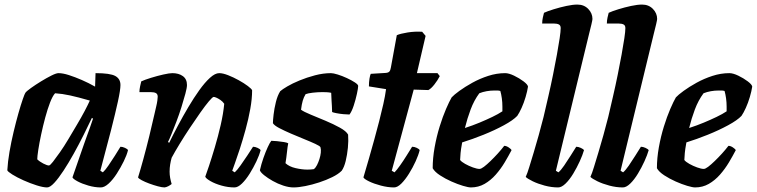

<svg xmlns="http://www.w3.org/2000/svg" viewBox="-20 -820 3311 840"><path d="M186 0Q169 0 140.5 -9Q112 -18 83 -31Q54 -44 34 -56.5Q14 -69 12 -75Q14 -112 21.5 -155.5Q29 -199 39.5 -243Q50 -287 60.5 -324Q71 -361 79.5 -385.5Q88 -410 91 -414Q96 -421 115.5 -435Q135 -449 159.5 -464Q184 -479 205 -489.5Q226 -500 236 -500Q255 -500 281.5 -491.5Q308 -483 338 -470Q368 -457 396 -441L398 -500Q462 -500 484.5 -487.5Q507 -475 507 -448Q507 -427 496 -376.5Q485 -326 465.5 -249.5Q446 -173 419 -73L430 -66Q441 -76 454.5 -96Q468 -116 482.5 -138.5Q497 -161 507 -178Q516 -178 527 -173Q538 -168 540 -163Q535 -142 521.5 -114.5Q508 -87 491 -60.5Q474 -34 455.5 -17Q437 0 421 0Q395 0 367 -8Q339 -16 319.5 -26.5Q300 -37 297 -44L347 -188Q354 -207 359.5 -223Q365 -239 372 -257.5Q379 -276 387 -301L382 -304Q366 -270 345.5 -229Q325 -188 302.5 -147.5Q280 -107 258 -73.5Q236 -40 217.5 -20Q199 0 186 0ZM194 -96Q199 -96 211.5 -112Q224 -128 242 -153.5Q260 -179 279 -211Q298 -243 317 -275Q336 -307 350.5 -334.5Q365 -362 373 -380Q321 -395 286.5 -402.5Q252 -410 221 -412Q210 -400 199 -371.5Q188 -343 178 -306Q168 -269 160 -231.5Q152 -194 147.5 -164.5Q143 -135 143 -123Q153 -113 169.5 -104.5Q186 -96 194 -96Z M700 0Q689 0 670.5 -5Q652 -10 633 -17Q614 -24 600 -31.5Q586 -39 584 -44Q594 -76 607 -123.5Q620 -171 633 -224Q646 -277 656 -322Q660 -340 663.5 -354.5Q667 -369 668.5 -380.5Q670 -392 670 -397Q670 -408 662.5 -412.5Q655 -417 639 -417H590Q590 -429 593 -442.5Q596 -456 598 -464Q613 -471 640.5 -479.5Q668 -488 694.5 -494Q721 -500 734 -500Q762 -500 780 -487Q798 -474 798 -448Q798 -436 791 -410Q784 -384 774 -352Q764 -320 752 -288.5Q740 -257 730 -232.5Q720 -208 715 -199L720 -195Q737 -230 758.5 -270.5Q780 -311 804 -351.5Q828 -392 852 -425.5Q876 -459 898.5 -479.5Q921 -500 939 -500Q955 -500 978 -491Q1001 -482 1024.5 -469Q1048 -456 1064.5 -443.5Q1081 -431 1083 -425Q1083 -388 1075 -343.5Q1067 -299 1054.5 -253.5Q1042 -208 1029.5 -169.5Q1017 -131 1007.5 -105Q998 -79 996 -73L1007 -66Q1018 -76 1032.5 -96.5Q1047 -117 1062 -139.5Q1077 -162 1087 -178Q1096 -178 1107 -173Q1118 -168 1120 -163Q1115 -142 1102 -114.5Q1089 -87 1072.5 -60.5Q1056 -34 1038.5 -17Q1021 0 1006 0Q978 0 949.5 -8Q921 -16 901 -27.5Q881 -39 878 -47Q883 -60 894.5 -94.5Q906 -129 920 -176Q934 -223 945.5 -273Q957 -323 961 -366Q954 -376 944.5 -382.5Q935 -389 927 -392.5Q919 -396 915 -396Q910 -396 894 -377Q878 -358 856.5 -327.5Q835 -297 811 -261Q787 -225 766 -190.5Q745 -156 731 -130Q727 -116 724.5 -100.5Q722 -85 722 -69Q722 -55 724.5 -41.5Q727 -28 731 -15Q725 -10 716.5 -5.5Q708 -1 700 0Z M1264 0Q1244 0 1219.5 -8Q1195 -16 1173 -28.5Q1151 -41 1135.5 -53.5Q1120 -66 1117 -75Q1123 -102 1132.5 -129Q1142 -156 1151.5 -176.5Q1161 -197 1167 -204Q1175 -204 1191.5 -202.5Q1208 -201 1222.5 -198.5Q1237 -196 1241 -193Q1238 -179 1235.5 -154.5Q1233 -130 1229 -106Q1245 -91 1273 -84.5Q1301 -78 1325 -78Q1332 -78 1339.5 -78.5Q1347 -79 1353 -80Q1361 -86 1367 -98Q1373 -110 1377.5 -124Q1382 -138 1383.5 -152Q1385 -166 1382 -176Q1380 -181 1359.5 -190.5Q1339 -200 1310.5 -211.5Q1282 -223 1253 -235.5Q1224 -248 1202 -259.5Q1180 -271 1174 -281Q1174 -293 1177 -319Q1180 -345 1187 -373.5Q1194 -402 1206 -421Q1215 -429 1237 -442Q1259 -455 1290.5 -468Q1322 -481 1358 -490.5Q1394 -500 1428 -500Q1438 -500 1457.5 -494Q1477 -488 1497.5 -478.5Q1518 -469 1532.5 -459.5Q1547 -450 1547 -444Q1547 -435 1541.5 -409.5Q1536 -384 1527.5 -358Q1519 -332 1509 -319Q1499 -319 1482.5 -320.5Q1466 -322 1451 -325Q1436 -328 1433 -330Q1433 -345 1432 -356.5Q1431 -368 1430.5 -381Q1430 -394 1429 -414Q1420 -416 1409.5 -416.5Q1399 -417 1391 -417Q1370 -417 1348.5 -414.5Q1327 -412 1317 -408Q1309 -395 1304.5 -379.5Q1300 -364 1297 -340Q1309 -331 1339.5 -318.5Q1370 -306 1404.5 -291.5Q1439 -277 1467 -261.5Q1495 -246 1503 -231Q1505 -204 1502 -173.5Q1499 -143 1492.5 -116Q1486 -89 1475 -73Q1460 -58 1433.5 -45Q1407 -32 1376.5 -22Q1346 -12 1316 -6Q1286 0 1264 0Z M1704 0Q1677 0 1646.5 -8Q1616 -16 1594.5 -26.5Q1573 -37 1570 -44Q1582 -84 1594 -126Q1606 -168 1617.5 -209.5Q1629 -251 1639 -290Q1649 -329 1657 -364.5Q1665 -400 1669 -430L1594 -442Q1594 -461 1596.5 -476Q1599 -491 1602 -497L1668 -501Q1679 -502 1683.5 -507Q1688 -512 1690 -524L1716 -666Q1732 -673 1763.5 -678Q1795 -683 1827 -681L1842 -663L1804 -500H1894L1904 -487Q1895 -469 1880.5 -450.5Q1866 -432 1854 -426L1790 -428L1694 -73L1706 -66Q1716 -76 1730.5 -96.5Q1745 -117 1759 -139.5Q1773 -162 1783 -178Q1793 -178 1803.5 -173Q1814 -168 1816 -163Q1811 -142 1798.5 -114.5Q1786 -87 1769.5 -60.5Q1753 -34 1736 -17Q1719 0 1704 0Z M2040 0Q2029 0 2005.5 -7Q1982 -14 1955 -26Q1928 -38 1905 -53Q1882 -68 1873 -84Q1873 -128 1881.5 -175.5Q1890 -223 1903.5 -266.5Q1917 -310 1931.5 -343.5Q1946 -377 1956 -394Q1966 -405 1990 -422.5Q2014 -440 2046.5 -458Q2079 -476 2116 -488Q2153 -500 2190 -500Q2206 -500 2229 -489Q2252 -478 2270.5 -464Q2289 -450 2290 -441Q2287 -421 2279.5 -395.5Q2272 -370 2262 -348Q2252 -326 2243 -313Q2225 -294 2184.5 -272Q2144 -250 2095.5 -230.5Q2047 -211 2002 -197Q1996 -164 1995 -150.5Q1994 -137 1993 -120Q1999 -112 2015 -103Q2031 -94 2049 -87.5Q2067 -81 2078 -81Q2085 -81 2097.5 -90.5Q2110 -100 2126 -115.5Q2142 -131 2157.5 -148Q2173 -165 2186 -182Q2195 -182 2205.5 -175Q2216 -168 2218 -163Q2205 -138 2188 -109.5Q2171 -81 2149 -56Q2127 -31 2100 -15.5Q2073 0 2040 0ZM2014 -260Q2048 -271 2078 -283.5Q2108 -296 2134 -308.5Q2160 -321 2178 -333Q2178 -338 2178 -343.5Q2178 -349 2178 -354Q2178 -372 2175.5 -390Q2173 -408 2169 -422Q2162 -424 2156 -424Q2150 -424 2143 -424Q2126 -424 2109 -421Q2092 -418 2077 -412Q2054 -381 2039 -341Q2024 -301 2014 -260Z M2422 0Q2393 0 2363 -8Q2333 -16 2310.5 -27Q2288 -38 2280 -46Q2287 -61 2295.5 -89Q2304 -117 2315 -153Q2326 -189 2337 -229Q2348 -269 2358 -308Q2368 -351 2379 -398.5Q2390 -446 2399.5 -493Q2409 -540 2416.5 -581Q2424 -622 2428.5 -652.5Q2433 -683 2433 -697Q2433 -709 2425 -713Q2417 -717 2404 -717H2352Q2352 -730 2355 -743.5Q2358 -757 2360 -764Q2375 -771 2402.5 -779.5Q2430 -788 2458 -794Q2486 -800 2506 -800Q2535 -800 2553.5 -781Q2572 -762 2572 -737Q2572 -733 2567.5 -713.5Q2563 -694 2557 -671L2412 -73L2423 -66Q2434 -75 2448 -95.5Q2462 -116 2476.5 -139Q2491 -162 2501 -178Q2510 -178 2521 -173Q2532 -168 2535 -163Q2529 -142 2516.5 -114.5Q2504 -87 2488 -60.5Q2472 -34 2454.5 -17Q2437 0 2422 0Z M2705 0Q2676 0 2646 -8Q2616 -16 2593.5 -27Q2571 -38 2563 -46Q2570 -61 2578.5 -89Q2587 -117 2598 -153Q2609 -189 2620 -229Q2631 -269 2641 -308Q2651 -351 2662 -398.5Q2673 -446 2682.5 -493Q2692 -540 2699.5 -581Q2707 -622 2711.5 -652.5Q2716 -683 2716 -697Q2716 -709 2708 -713Q2700 -717 2687 -717H2635Q2635 -730 2638 -743.5Q2641 -757 2643 -764Q2658 -771 2685.5 -779.5Q2713 -788 2741 -794Q2769 -800 2789 -800Q2818 -800 2836.5 -781Q2855 -762 2855 -737Q2855 -733 2850.5 -713.5Q2846 -694 2840 -671L2695 -73L2706 -66Q2717 -75 2731 -95.5Q2745 -116 2759.5 -139Q2774 -162 2784 -178Q2793 -178 2804 -173Q2815 -168 2818 -163Q2812 -142 2799.5 -114.5Q2787 -87 2771 -60.5Q2755 -34 2737.5 -17Q2720 0 2705 0Z M3021 0Q3010 0 2986.5 -7Q2963 -14 2936 -26Q2909 -38 2886 -53Q2863 -68 2854 -84Q2854 -128 2862.5 -175.5Q2871 -223 2884.5 -266.5Q2898 -310 2912.5 -343.5Q2927 -377 2937 -394Q2947 -405 2971 -422.5Q2995 -440 3027.5 -458Q3060 -476 3097 -488Q3134 -500 3171 -500Q3187 -500 3210 -489Q3233 -478 3251.5 -464Q3270 -450 3271 -441Q3268 -421 3260.5 -395.5Q3253 -370 3243 -348Q3233 -326 3224 -313Q3206 -294 3165.5 -272Q3125 -250 3076.5 -230.5Q3028 -211 2983 -197Q2977 -164 2976 -150.5Q2975 -137 2974 -120Q2980 -112 2996 -103Q3012 -94 3030 -87.5Q3048 -81 3059 -81Q3066 -81 3078.5 -90.5Q3091 -100 3107 -115.5Q3123 -131 3138.5 -148Q3154 -165 3167 -182Q3176 -182 3186.5 -175Q3197 -168 3199 -163Q3186 -138 3169 -109.5Q3152 -81 3130 -56Q3108 -31 3081 -15.5Q3054 0 3021 0ZM2995 -260Q3029 -271 3059 -283.5Q3089 -296 3115 -308.5Q3141 -321 3159 -333Q3159 -338 3159 -343.5Q3159 -349 3159 -354Q3159 -372 3156.5 -390Q3154 -408 3150 -422Q3143 -424 3137 -424Q3131 -424 3124 -424Q3107 -424 3090 -421Q3073 -418 3058 -412Q3035 -381 3020 -341Q3005 -301 2995 -260Z"/></svg>

Font: Texturina 12pt ExtraBold
Style: Italic
Weight: 800
Italic angle: -11°
Designer: Guillermo Torres Carreño
Foundry: Omnibus-Type
Version: Version 1.002